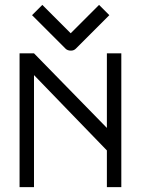

<svg xmlns="http://www.w3.org/2000/svg" viewBox="-20 -815 580 785"><path d="M60 -50V-597H119L417 -292V-597H476V-50H417V-200L119 -508V-50ZM406 -774 427 -753 290 -616Q282 -608 270 -608Q256 -608 248 -616L111 -753L132 -774L153 -795L269 -679L385 -795Z"/></svg>

Font: 3270 Nerd Font
Style: Regular
Weight: 400
Monospace: yes
Version: Version 3.0.1;Nerd Fonts 3.3.0